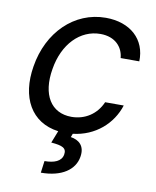

<svg xmlns="http://www.w3.org/2000/svg" viewBox="-86 -619 732 899"><g transform="rotate(10 280.5 -169.5)"><path d="M50.1 -269.9C24.9 -119.7 85.9 -7.8 216.6 9.2L193.9 67.1C247.5 71.4 268.8 80.3 263.1 112.6C257.1 145.2 223 158 177.6 158L170.1 214.5C269.9 214.5 329.5 171.5 339.8 109.7C349.4 55 317.1 31.6 279.5 25.9L285.9 9.2C391.3 -2.8 469.5 -72.8 497.9 -162.6H409.4C383.9 -103 329.5 -67.8 265.6 -67.8C168.3 -67.8 118.3 -148.1 139.6 -272.7C159.1 -394.5 236.5 -473.7 332.7 -473.7C404.5 -473.7 441.1 -429 445 -378.9H533.7C537.3 -483.3 461.6 -552.6 344.5 -552.6C195 -552.6 76.7 -436.1 50.1 -269.9Z"/></g></svg>

Font: Margiela Sans Text
Style: Italic
Weight: 400
Italic angle: -9.39999°
Designer: Stefan Endress, Andreas Faust
Version: Version 1.100;FEAKit 1.0